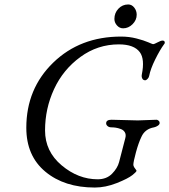

<svg xmlns="http://www.w3.org/2000/svg" viewBox="-20 -827 759 861"><path d="M555 -807Q571 -807 582 -793Q593 -779 593 -761Q593 -737 574.5 -718.5Q556 -700 532 -700Q516 -700 504.5 -713Q493 -726 493 -742Q493 -769 511 -788Q529 -807 555 -807ZM716 -629Q697 -603 676 -560.5Q655 -518 649 -487Q648 -480 642 -473.5Q636 -467 631 -467Q622 -467 618 -475Q614 -483 616 -493Q630 -562 607 -593Q581 -628 513 -628Q418 -628 340.5 -571.5Q263 -515 222.5 -427.5Q182 -340 182 -242Q182 -148 256.5 -85.5Q331 -23 418 -23Q458 -23 482.5 -48Q507 -73 514 -100L542 -208Q546 -223 540 -233.5Q534 -244 521.5 -248.5Q509 -253 499 -254.5Q489 -256 479 -256Q469 -256 462.5 -261.5Q456 -267 456 -274Q456 -290 480 -290Q503 -290 539 -288.5Q575 -287 598 -287Q614 -287 640 -288.5Q666 -290 682 -290Q686 -290 691 -286Q696 -282 696 -276Q696 -269 688 -263.5Q680 -258 671 -256Q630 -249 614 -213Q601 -186 589.5 -143.5Q578 -101 578 -88Q578 -83 582 -76.5Q586 -70 589.5 -66Q593 -62 592 -60Q589 -54 574 -42Q554 -26 503.5 -6Q453 14 405 14Q269 14 183.5 -57Q98 -128 98 -254Q98 -429 218.5 -546Q339 -663 523 -663Q559 -663 592 -654.5Q625 -646 644.5 -637.5Q664 -629 666 -629Q672 -629 686.5 -637Q701 -645 709 -645Q717 -645 718.5 -639Q720 -633 716 -629Z"/></svg>

Font: EB Garamond 12
Style: Italic
Weight: 400
Italic angle: -17°
Version: Version 0.016; ttfautohint (v1.8.4)